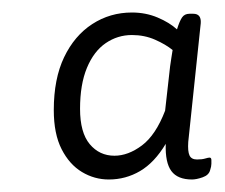

<svg xmlns="http://www.w3.org/2000/svg" viewBox="-20 -728 359 307"><path d="M154 -441Q131 -441 111 -453Q91 -465 78.5 -489.5Q66 -514 66 -552Q66 -602 82.5 -636.5Q99 -671 127.5 -689.5Q156 -708 191 -708Q213 -708 232 -700Q251 -692 263 -681Q267 -694 271 -700Q275 -706 283 -706H289Q302 -706 301 -691L281 -501Q280 -486 283 -479.5Q286 -473 295 -473Q303 -473 308 -474.5Q313 -476 315 -476Q318 -476 318 -472Q318 -470 318 -466Q318 -462 316 -456Q314 -448 304 -444.5Q294 -441 287 -441Q264 -441 254 -454.5Q244 -468 245 -498Q227 -468 204 -454.5Q181 -441 154 -441ZM163 -479Q185 -479 207 -495.5Q229 -512 244 -551L252 -622Q253 -629 254 -635.5Q255 -642 256 -648Q245 -657 228 -664.5Q211 -672 191 -672Q168 -672 149 -659Q130 -646 119 -619.5Q108 -593 108 -554Q108 -516 123.5 -497.5Q139 -479 163 -479Z"/></svg>

Font: Asap Light
Style: Italic
Weight: 300
Italic angle: -6°
Designer: Pablo Cosgaya
Foundry: Omnibus-Type
Version: Version 3.001